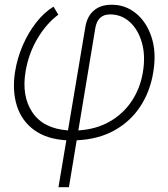

<svg xmlns="http://www.w3.org/2000/svg" viewBox="-20 -573 697 797"><path d="M222.7 204.1 255.4 9.3Q173.3 4.4 121.6 -33.4Q69.8 -71.3 50 -134Q30.3 -196.8 42.5 -274.9Q51.8 -332.5 74.7 -385.3Q97.7 -438 130.4 -479.7Q163.1 -521.5 202.1 -545.4L222.2 -512.2Q172.9 -475.6 136 -413.8Q99.1 -352.1 86.4 -277.8Q68.8 -174.8 114.3 -106.9Q159.7 -39.1 262.2 -31.7L334 -459.5Q341.3 -505.4 369.9 -529.5Q398.4 -553.7 443.8 -553.2Q500 -553.7 544.2 -517.8Q588.4 -481.9 609.1 -418.7Q629.9 -355.5 616.2 -272.9Q603 -192.9 562.3 -130.9Q521.5 -68.8 454.8 -31.7Q388.2 5.4 298.3 9.3L266.1 204.1ZM305.2 -31.7Q378.9 -36.1 435.3 -68.4Q491.7 -100.6 526.9 -153.6Q562 -206.5 573.2 -273.4Q584.5 -342.3 568.8 -396.5Q553.2 -450.7 518.6 -481.9Q483.9 -513.2 437 -513.2Q384.8 -513.2 375.5 -455.6Z"/></svg>

Font: Inter Extra Light
Style: Italic
Weight: 200
Italic angle: -9.39999°
Designer: Rasmus Andersson
Foundry: rsms
Version: Version 4.000;git-3c8e0fc